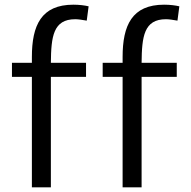

<svg xmlns="http://www.w3.org/2000/svg" viewBox="-20 -797 814 819"><path d="M418 -469V-529H503V-554C503 -689 543 -777 680 -777C705 -777 729 -774 745 -770L737 -709C719 -712 702 -715 688 -715C594 -715 585 -641 584 -529H734V-469H584V2H503V-469ZM31 -469V-529H116V-554C116 -689 156 -777 293 -777C318 -777 342 -774 358 -770L350 -709C332 -712 315 -715 301 -715C207 -715 198 -641 197 -529H347V-469H197V2H116V-469Z"/></svg>

Font: Repo Regular
Style: Regular
Weight: 400
Designer: Stefan Peev
Foundry: Context Ltd
Version: Version 1.502